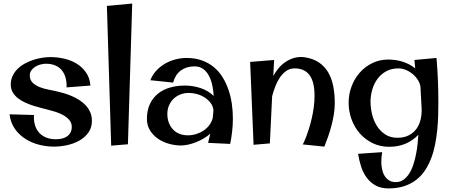

<svg xmlns="http://www.w3.org/2000/svg" viewBox="-20 -802 2522 1070"><path d="M280.8 15.1Q238.8 15.1 197 4.4Q155.3 -6.3 120.6 -28.6Q85.9 -50.8 62.3 -84.7Q38.6 -118.7 33.2 -165L169.9 -161.1Q168.9 -158.2 168.9 -155Q168.9 -151.9 168.9 -148.9Q168.9 -120.1 177.5 -97.2Q186 -74.2 202.1 -58.3Q218.3 -42.5 240.7 -34.2Q263.2 -25.9 291 -25.9Q307.6 -25.9 323.5 -29.3Q339.4 -32.7 351.8 -40.8Q364.3 -48.8 372.1 -62Q379.9 -75.2 379.9 -95.2Q379.9 -117.7 365.7 -133.8Q351.6 -149.9 331.3 -160.9Q311 -171.9 288.8 -179Q266.6 -186 250 -189.9Q232.9 -194.3 210.7 -200Q188.5 -205.6 165 -213.1Q141.6 -220.7 119.1 -231Q96.7 -241.2 79.1 -255.4Q61.5 -269.5 50.8 -287.8Q40 -306.2 40 -330.1Q40 -356.9 50.3 -378.9Q60.5 -400.9 77.9 -418Q95.2 -435.1 117.9 -447.5Q140.6 -460 165 -468Q189.5 -476.1 214.4 -480Q239.3 -483.9 261.2 -483.9Q298.3 -483.9 336.7 -475.3Q375 -466.8 406.5 -447.8Q438 -428.7 459.2 -398.4Q480.5 -368.2 483.9 -325.2L351.1 -314.9V-319.8Q351.6 -348.6 344.5 -372.1Q337.4 -395.5 323 -412.1Q308.6 -428.7 286.9 -437.7Q265.1 -446.8 235.8 -446.8Q222.7 -446.8 207 -442.9Q191.4 -439 178 -430.9Q164.6 -422.9 155.3 -410.6Q146 -398.4 146 -381.8Q146 -356.4 161.9 -341.1Q177.7 -325.7 200.7 -316.7Q223.6 -307.6 248.5 -303Q273.4 -298.3 292 -293.9Q312 -289.6 334.7 -283Q357.4 -276.4 379.6 -266.8Q401.9 -257.3 422.1 -244.4Q442.4 -231.4 458 -214.6Q473.6 -197.8 482.9 -176.5Q492.2 -155.3 492.2 -128.9Q492.2 -89.4 471.7 -61.8Q451.2 -34.2 419.7 -17.1Q388.2 0 351.1 7.6Q314 15.1 280.8 15.1Z M716.8 -782.2 692.9 2 599.6 9.8 575.7 -769Z M1139.6 -5.9 1151.9 -57.1Q1134.8 -42 1114 -29.8Q1093.3 -17.6 1071.3 -9Q1049.3 -0.5 1027.6 4.2Q1005.9 8.8 987.8 8.8Q956.1 8.8 922.4 -0.5Q888.7 -9.8 861.3 -28.3Q834 -46.9 816.4 -74.7Q798.8 -102.5 798.8 -139.2Q798.8 -187 815.4 -222.2Q832 -257.3 860.6 -280.3Q889.2 -303.2 927.7 -314.2Q966.3 -325.2 1010.7 -325.2Q1031.7 -325.2 1053.7 -321.8Q1075.7 -318.4 1096.7 -311.5Q1117.7 -304.7 1136.7 -293.5Q1155.8 -282.2 1170.9 -267.1Q1169.4 -293.5 1163.8 -322.8Q1158.2 -352.1 1146.2 -376.2Q1134.3 -400.4 1114.3 -416.3Q1094.2 -432.1 1063.5 -432.1Q1018.6 -432.1 987.5 -408.9Q956.5 -385.7 944.8 -341.8L817.9 -355Q829.6 -385.3 851.1 -408.4Q872.6 -431.6 899.7 -447.3Q926.8 -462.9 957.5 -470.9Q988.3 -479 1019.5 -479Q1067.4 -479 1105.2 -465.3Q1143.1 -451.7 1171.9 -427.7Q1200.7 -403.8 1220.7 -371.3Q1240.7 -338.9 1253.4 -301.5Q1266.1 -264.2 1272 -223.4Q1277.8 -182.6 1277.8 -142.1Q1277.8 -106 1273.9 -70.6Q1270 -35.2 1262.7 0ZM1165.5 -144Q1167 -155.3 1167.7 -166Q1168.5 -176.8 1169.4 -188Q1167 -210.9 1153.3 -228.8Q1139.6 -246.6 1120.1 -259Q1100.6 -271.5 1077.6 -277.8Q1054.7 -284.2 1032.7 -284.2Q1007.3 -284.2 985.4 -275.6Q963.4 -267.1 947.3 -251.5Q931.2 -235.8 921.9 -214.4Q912.6 -192.9 912.6 -167Q912.6 -140.6 920.7 -118.9Q928.7 -97.2 943.4 -81.3Q958 -65.4 979.2 -56.6Q1000.5 -47.9 1026.9 -47.9Q1050.3 -47.9 1072.8 -54.7Q1095.2 -61.5 1114 -74Q1132.8 -86.4 1146.2 -104.2Q1159.7 -122.1 1165.5 -144Z M1507.8 -467.8 1502.9 -378.9Q1516.1 -402.8 1533.9 -423.6Q1551.8 -444.3 1574 -458.7Q1596.2 -473.1 1622.3 -480Q1648.4 -486.8 1677.7 -482.9Q1724.1 -476.1 1756.3 -454.6Q1788.6 -433.1 1808.3 -399.9Q1828.1 -366.7 1836.9 -322.8Q1845.7 -278.8 1845.7 -227.1Q1845.7 -198.2 1840.8 -166.5Q1835.9 -134.8 1827.6 -103.3Q1819.3 -71.8 1808.8 -41.5Q1798.3 -11.2 1787.6 15.1L1667 2.9Q1668 2.4 1673.3 -8.8Q1678.7 -20 1686 -39.1Q1693.4 -58.1 1701.4 -83.7Q1709.5 -109.4 1716.6 -139.2Q1723.6 -168.9 1728.3 -201.9Q1732.9 -234.9 1732.9 -268.1Q1732.9 -304.7 1726.6 -333Q1720.2 -361.3 1706.8 -380.9Q1693.4 -400.4 1672.4 -410.6Q1651.4 -420.9 1621.6 -420.9Q1595.7 -420.9 1575.7 -407Q1555.7 -393.1 1540.5 -371.1Q1525.4 -349.1 1514.6 -321.5Q1503.9 -293.9 1496.6 -266.1L1483.9 -2.9L1393.1 4.9L1374 -457Z M2194.8 -34.2Q2231.9 -34.2 2258.3 -47.9Q2284.7 -61.5 2301 -84.2Q2317.4 -106.9 2324.2 -136.5Q2331.1 -166 2329.6 -198.2L2323.7 -309.1Q2323.7 -330.1 2312.5 -350.1Q2301.3 -370.1 2283.7 -386Q2266.1 -401.9 2244.1 -411.4Q2222.2 -420.9 2200.7 -420.9Q2161.6 -420.9 2132.3 -404.8Q2103 -388.7 2083.7 -362.5Q2064.5 -336.4 2054.7 -303Q2044.9 -269.5 2044.9 -234.9Q2044.9 -201.2 2053.5 -165.5Q2062 -129.9 2080.1 -100.8Q2098.1 -71.8 2126.7 -53Q2155.3 -34.2 2194.8 -34.2ZM2145.5 248Q2103 248 2073.5 231.7Q2043.9 215.3 2023.9 188.5Q2003.9 161.6 1992.7 127Q1981.4 92.3 1975.6 55.2L2109.9 45.9Q2107.4 59.6 2106.2 73Q2105 86.4 2105 100.1Q2105 119.6 2108.9 139.6Q2112.8 159.7 2122.3 176Q2131.8 192.4 2147.2 202.6Q2162.6 212.9 2185.5 212.9Q2210 212.9 2228.5 199.7Q2247.1 186.5 2260.7 165Q2274.4 143.6 2283.4 115.7Q2292.5 87.9 2298.3 58.6Q2304.2 29.3 2307.1 0.7Q2310.1 -27.8 2311.5 -50.8Q2280.8 -18.6 2240 -1.2Q2199.2 16.1 2148.9 16.1Q2098.6 16.1 2056.9 -4.2Q2015.1 -24.4 1985.4 -58.3Q1955.6 -92.3 1939.2 -136.7Q1922.9 -181.2 1922.9 -229Q1922.9 -276.4 1939 -319.8Q1955.1 -363.3 1984.4 -396.7Q2013.7 -430.2 2054.4 -450.2Q2095.2 -470.2 2144.5 -470.2Q2163.6 -470.2 2183.8 -467.3Q2204.1 -464.4 2223.4 -458.3Q2242.7 -452.1 2260.7 -442.9Q2278.8 -433.6 2293.9 -420.9L2289.6 -467.8L2412.6 -479Q2418 -417 2420.4 -356Q2422.9 -294.9 2422.9 -233.9Q2422.9 -197.8 2421.9 -158Q2420.9 -118.2 2416.7 -77.6Q2412.6 -37.1 2404.8 2.9Q2397 43 2383.3 79.1Q2369.6 115.2 2349.4 146.2Q2329.1 177.2 2300.3 199.7Q2271.5 222.2 2233.2 235.1Q2194.8 248 2145.5 248Z"/></svg>

Font: Original Surfer
Style: Regular
Weight: 400
Designer: Astigmatic (AOETI)
Foundry: Astigmatic (AOETI)
Version: Version 1.001